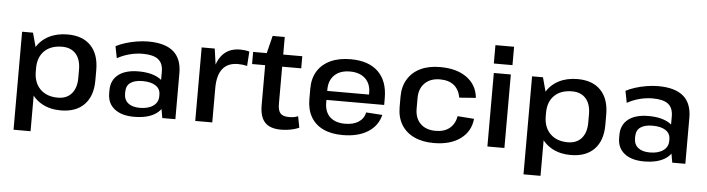

<svg xmlns="http://www.w3.org/2000/svg" viewBox="-52 -985 5171 1405"><g transform="rotate(5 2533.0 -282.0)"><path d="M409 9Q331 9 272.5 -23Q214 -55 181.5 -113.5Q149 -172 149 -251V-293Q149 -372 181.5 -429.5Q214 -487 273.5 -518Q333 -549 412 -549Q523 -549 583 -486Q643 -423 643 -308V-232Q643 -117 582 -54Q521 9 409 9ZM78 -540H158L203 -374V180H78ZM380 -82Q445 -82 481 -123.5Q517 -165 517 -238V-300Q517 -374 481 -415Q445 -456 380 -456Q297 -456 250 -410Q203 -364 203 -283V-259Q203 -177 250.5 -129.5Q298 -82 380 -82Z M1122 -187V-338Q1122 -399 1086 -427.5Q1050 -456 972 -456Q924 -456 876 -443.5Q828 -431 785 -407L768 -494Q798 -510 838 -522.5Q878 -535 921.5 -542Q965 -549 1004 -549Q1128 -549 1189.5 -496.5Q1251 -444 1251 -338V0H1155ZM948 9Q856 9 804 -32Q752 -73 752 -146V-169Q752 -243 804.5 -284Q857 -325 953 -325Q1053 -325 1111 -285.5Q1169 -246 1169 -173V-149Q1169 -75 1110.5 -33Q1052 9 948 9ZM984 -60Q1046 -60 1082.5 -86Q1119 -112 1119 -156V-169Q1119 -211 1084.5 -234Q1050 -257 988 -257Q931 -257 899.5 -235Q868 -213 868 -165V-154Q868 -109 898.5 -84.5Q929 -60 984 -60Z M1397 -540H1493L1522 -334V0H1397ZM1490 -284Q1490 -415 1538.5 -482Q1587 -549 1679 -549Q1696 -549 1713 -547Q1730 -545 1747 -540L1740 -434Q1708 -442 1673 -442Q1598 -442 1560 -394.5Q1522 -347 1522 -251Z M2027 9Q1946 9 1908.5 -31.5Q1871 -72 1871 -157V-524L1907 -669H1996V-178Q1996 -129 2014.5 -108.5Q2033 -88 2078 -88Q2094 -88 2111 -90.5Q2128 -93 2144 -100L2160 -17Q2142 -9 2120 -3Q2098 3 2074 6Q2050 9 2027 9ZM1775 -540H2136V-451H1775Z M2480 9Q2396 9 2337 -19Q2278 -47 2246.5 -101Q2215 -155 2215 -232V-308Q2215 -384 2248 -437.5Q2281 -491 2343 -520Q2405 -549 2491 -549Q2623 -549 2693.5 -481Q2764 -413 2764 -287V-237H2317V-303H2665L2647 -278V-315Q2647 -383 2606 -421Q2565 -459 2494 -459Q2422 -459 2381 -420Q2340 -381 2340 -312V-218Q2340 -149 2379.5 -112Q2419 -75 2490 -75Q2551 -75 2589.5 -100Q2628 -125 2638 -171L2757 -163Q2736 -80 2663.5 -35.5Q2591 9 2480 9Z M3149 9Q3065 9 3004 -20Q2943 -49 2910.5 -103Q2878 -157 2878 -232V-308Q2878 -382 2911 -436.5Q2944 -491 3004.5 -520Q3065 -549 3149 -549Q3271 -549 3345 -495Q3419 -441 3428 -347L3307 -338Q3296 -397 3258 -428Q3220 -459 3155 -459Q3085 -459 3044 -418.5Q3003 -378 3003 -309V-231Q3003 -161 3043.5 -121Q3084 -81 3155 -81Q3219 -81 3257.5 -112.5Q3296 -144 3307 -202L3428 -193Q3419 -100 3345 -45.5Q3271 9 3149 9Z M3668 -540V0H3543V-540ZM3674 -744V-609H3537V-744Z M4155 9Q4077 9 4018.5 -23Q3960 -55 3927.5 -113.5Q3895 -172 3895 -251V-293Q3895 -372 3927.5 -429.5Q3960 -487 4019.5 -518Q4079 -549 4158 -549Q4269 -549 4329 -486Q4389 -423 4389 -308V-232Q4389 -117 4328 -54Q4267 9 4155 9ZM3824 -540H3904L3949 -374V180H3824ZM4126 -82Q4191 -82 4227 -123.5Q4263 -165 4263 -238V-300Q4263 -374 4227 -415Q4191 -456 4126 -456Q4043 -456 3996 -410Q3949 -364 3949 -283V-259Q3949 -177 3996.5 -129.5Q4044 -82 4126 -82Z M4868 -187V-338Q4868 -399 4832 -427.5Q4796 -456 4718 -456Q4670 -456 4622 -443.5Q4574 -431 4531 -407L4514 -494Q4544 -510 4584 -522.5Q4624 -535 4667.5 -542Q4711 -549 4750 -549Q4874 -549 4935.5 -496.5Q4997 -444 4997 -338V0H4901ZM4694 9Q4602 9 4550 -32Q4498 -73 4498 -146V-169Q4498 -243 4550.5 -284Q4603 -325 4699 -325Q4799 -325 4857 -285.5Q4915 -246 4915 -173V-149Q4915 -75 4856.5 -33Q4798 9 4694 9ZM4730 -60Q4792 -60 4828.5 -86Q4865 -112 4865 -156V-169Q4865 -211 4830.5 -234Q4796 -257 4734 -257Q4677 -257 4645.5 -235Q4614 -213 4614 -165V-154Q4614 -109 4644.5 -84.5Q4675 -60 4730 -60Z"/></g></svg>

Font: Pathway Extreme 28pt SemiBold
Style: Regular
Weight: 600
Designer: Eduardo Rodriguez Tunni
Foundry: Eduardo Rodriguez Tunni
Version: Version 1.001;gftools[0.9.26]